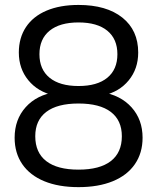

<svg xmlns="http://www.w3.org/2000/svg" viewBox="-20 -748 637 777"><path d="M39.2 -190.6Q39.2 -264.3 84 -314.3Q128.9 -364.3 206.1 -375.5L199.7 -361.3Q133.2 -376.2 94.7 -423.2Q56.2 -470.1 56.2 -535.5Q56.2 -594.8 85.1 -638.4Q114.1 -682 168.5 -705Q222.9 -728 297.7 -728Q410.9 -728 475.1 -676.8Q539.3 -625.5 539.3 -535.5Q539.3 -469.6 500.8 -422.7Q462.3 -375.7 396.9 -361.7L390.7 -375.5Q467.9 -363.2 512.5 -313.5Q557 -263.9 557 -190.6Q557 -128.9 525.9 -83.7Q494.8 -38.5 436.5 -14.6Q378.2 9.3 297.7 9.3Q217.3 9.3 159.2 -14.6Q101.1 -38.5 70.1 -83.7Q39.2 -128.9 39.2 -190.6ZM473.1 -196.7Q473.1 -261.1 428.4 -295.1Q383.7 -329.1 297.7 -329.1Q211.8 -329.1 167.2 -295.1Q122.7 -261.1 122.7 -196.7Q122.7 -130.5 167.2 -96Q211.8 -61.5 297.7 -61.5Q383.7 -61.5 428.4 -96Q473.1 -130.5 473.1 -196.7ZM455.1 -528.6Q455.1 -590.3 414.2 -623.8Q373.4 -657.2 297.7 -657.2Q222 -657.2 180.8 -623.8Q139.6 -590.3 139.6 -528.6Q139.6 -466.8 180.8 -433.3Q222 -399.9 297.7 -399.9Q373.4 -399.9 414.2 -433.3Q455.1 -466.8 455.1 -528.6Z"/></svg>

Font: Min Sans VF VF
Style: Regular
Weight: 400
Designer: Jinseong-Kim, NotoSansCJK, Nunito
Foundry: Jinseong-Kim
Version: Version 1.420;Glyphs 3.1.2 (3151)